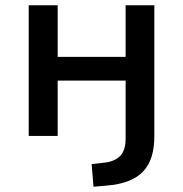

<svg xmlns="http://www.w3.org/2000/svg" viewBox="-20 -516 696 729"><path d="M335 193 328 107 373 102Q414 98 435.5 77Q457 56 457 9V-210H199V0H89V-496H199V-300H457V-496H566V0Q566 44 556 77.5Q546 111 524 134.5Q502 158 467 171.5Q432 185 382 189Z"/></svg>

Font: Nunito Sans 8pt SemiBold
Style: Regular
Weight: 600
Version: Version 3.101;gftools[0.9.27]